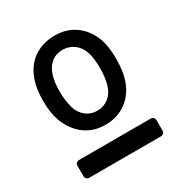

<svg xmlns="http://www.w3.org/2000/svg" viewBox="-120 -794 598 637"><g transform="rotate(-30 179.0 -475.0)"><path d="M48 -460Q36 -492 36 -538Q36 -585 47 -616Q62 -660 96 -684Q130 -708 178 -708Q223 -708 256 -684Q289 -660 305 -617Q316 -587 316 -539Q316 -492 305 -460Q290 -416 256 -391.5Q222 -367 177 -367Q131 -367 98 -391.5Q65 -416 48 -460ZM246 -476Q254 -503 254 -538Q254 -578 247 -599Q239 -625 220 -639.5Q201 -654 176 -654Q151 -654 133 -639.5Q115 -625 107 -599Q99 -575 99 -538Q99 -506 107 -476Q114 -451 132.5 -436Q151 -421 177 -421Q201 -421 220 -436Q239 -451 246 -476ZM27 -257V-295Q27 -302 31 -306Q35 -310 42 -310H315Q322 -310 326 -306Q330 -302 330 -295V-257Q330 -250 326 -246Q322 -242 315 -242H42Q35 -242 31 -246Q27 -250 27 -257Z"/></g></svg>

Font: Barlow_Medium_SS
Style: Regular
Weight: 500
Designer: Jeremy Tribby
Foundry: Jeremy Tribby
Version: Version 1.101 August 23, 2024